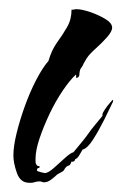

<svg xmlns="http://www.w3.org/2000/svg" viewBox="-20 -405 265 416"><path d="M43 -9Q24 -9 16.5 -30.5Q9 -52 9 -68Q9 -88 16 -116.5Q23 -145 34 -175.5Q45 -206 58.5 -232Q72 -258 85 -273Q92 -297 104 -313.5Q116 -330 125.5 -346.5Q135 -363 135 -384H137Q141 -384 143 -385H147Q157 -385 175 -379Q193 -373 208 -364Q223 -355 223 -345Q223 -337 212 -324.5Q201 -312 187.5 -300Q174 -288 168 -279Q166 -276 164.5 -273Q163 -270 161 -267Q160 -264 158 -261Q156 -258 154 -255Q152 -249 152 -244Q152 -237 145 -236V-243H144Q131 -231 115.5 -208Q100 -185 87 -157.5Q74 -130 65.5 -104.5Q57 -79 57 -61V-56Q57 -51 58 -50Q60 -45 64 -45H65L66 -44Q66 -41 63 -41Q60 -40 60 -36Q60 -34 68 -32Q76 -30 77 -30Q84 -30 96 -40.5Q108 -51 120.5 -62.5Q133 -74 139 -75Q147 -85 155.5 -95Q164 -105 171 -115Q178 -125 186 -134.5Q194 -144 202 -154V-157Q202 -160 207 -167.5Q212 -175 218 -182Q224 -189 225 -189V-187Q225 -184 224 -183Q218 -170 206 -146Q194 -122 181.5 -102.5Q169 -83 159 -81L152 -69Q148 -62 143 -60Q141 -53 135 -55Q132 -46 128 -46Q124 -45 120 -39Q119 -35 113 -32L104 -27Q99 -22 91 -16Q83 -10 76 -10Q72 -10 71 -11Q69 -12 65 -12Q60 -12 54 -10Q51 -9 48 -9Q45 -9 43 -9Z"/></svg>

Font: Water Brush
Style: Regular
Weight: 400
Designer: Robert E. Leuschke
Foundry: Robert E. Leuschke
Version: Version 1.010; ttfautohint (v1.8.4.7-5d5b)